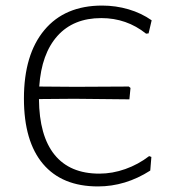

<svg xmlns="http://www.w3.org/2000/svg" viewBox="-20 -664 621 690"><path d="M516 -103 524 -100 520 -51Q431 6 332 6Q203 6 134.5 -75Q66 -156 66 -310Q66 -468 139.5 -556Q213 -644 347 -644Q396 -644 442 -630.5Q488 -617 525 -591L514 -544L505 -543Q435 -599 344 -599Q244 -599 186.5 -535Q129 -471 121 -353L251 -352L443 -353L449 -348L445 -307L247 -309L120 -308Q121 -176 176 -108Q231 -40 337 -40Q384 -40 430.5 -56.5Q477 -73 516 -103Z"/></svg>

Font: t
Style: Regular
Weight: 300
Designer: Juan Pablo del Peral
Foundry: Huerta Tipografica
Version: Version 2.004; ttfautohint (v1.8.1)